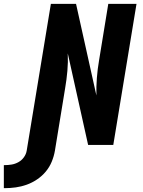

<svg xmlns="http://www.w3.org/2000/svg" viewBox="-123 -755 743 1000"><path d="M-98 225H-103V105H-98Q-81 105 -62.5 102Q-44 99 -27 89.5Q-10 80 1.5 64Q13 48 16 30L142 -735H273L379 -258Q378 -303 381.5 -349Q385 -395 393 -441L441 -735H588L467 0H336L230 -477Q232 -432 228 -386Q224 -340 216 -294L163 30Q158 59 146.5 87Q135 115 115.5 138.5Q96 162 70 179.5Q44 197 16 207Q-12 217 -41 221Q-70 225 -98 225Z"/></svg>

Font: Iosevka SS04 Heavy Extended
Style: Italic
Weight: 900
Width: 7
Italic angle: -9°
Monospace: yes
Designer: Belleve Invis
Foundry: Belleve Invis
Version: Version 19.0.0; ttfautohint (v1.8.4)